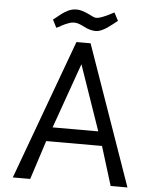

<svg xmlns="http://www.w3.org/2000/svg" viewBox="-60 -952 789 1001"><g transform="rotate(5 335.0 -451.5)"><path d="M408 -867Q431 -867 498 -903L520 -861Q517 -859 496 -842Q442 -798 409 -798Q379 -798 347 -815Q315 -832 296 -832Q278 -832 264 -826Q249 -821 232 -812Q216 -802 203 -797L182 -838Q209 -860 222 -870Q236 -881 258 -892Q281 -902 304.5 -901Q328 -900 362 -884Q395 -867 402 -867ZM45 0 314 -732H388L645 0H557L494 -204H202L136 0ZM229 -278H468L350 -619Z"/></g></svg>

Font: Mina
Style: Regular
Weight: 400
Version: Version 1.000